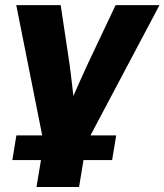

<svg xmlns="http://www.w3.org/2000/svg" viewBox="-20 -536 651 760"><path d="M124.5 204.1 153.3 31.2 44.4 -515.6H220.2L255.9 -278.3Q259.8 -247.6 263.4 -217Q267.1 -186.5 270.5 -156.2Q283.7 -186.5 297.4 -217Q311 -247.6 325.2 -278.3L437.5 -515.6H611.3L321.3 31.7L293 204.1ZM28.8 97.7 44.9 0H439.9L423.8 97.7Z"/></svg>

Font: Inter Display ExtraBold
Style: Italic
Weight: 800
Italic angle: -9.39999°
Designer: Rasmus Andersson
Foundry: rsms
Version: Version 4.000;git-a52131595